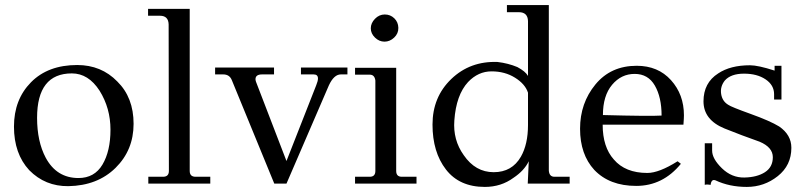

<svg xmlns="http://www.w3.org/2000/svg" viewBox="-20 -723 3159 756"><path d="M442 -402Q506 -339 506 -235.5Q506 -132 435 -62Q364 8 249 10Q158 11 95 -53Q35 -118 35 -224.5Q35 -331 102 -399Q169 -467 284 -467Q379 -467 442 -402ZM289 -22Q352 -22 383.5 -75Q415 -128 415 -212.5Q415 -297 372 -366Q328 -434 263 -434Q126 -434 126 -259Q126 -166 160 -102Q203 -22 289 -22Z M808 -27V0H564V-27H622Q645 -27 645 -50L644 -627Q643 -661 610 -661H563V-688H727V-50Q727 -27 750 -27Z M1348 -457V-430H1322Q1295 -430 1275 -387L1108 0H1060L893 -407Q884 -430 859 -430H827V-457H1059V-430H1012Q986 -430 986 -411Q986 -407 988 -401L1108 -89L1225 -387Q1232 -404 1232 -414Q1232 -430 1215 -430H1165V-457Z M1495 -666Q1517 -666 1532.5 -651Q1548 -636 1548.5 -613.5Q1549 -591 1532 -575Q1515 -559 1494 -559Q1473 -559 1456.5 -575Q1440 -591 1440 -611.5Q1440 -632 1456.5 -649Q1473 -666 1495 -666ZM1540 -456V-50Q1540 -27 1562 -27H1620V0H1378V-27H1436Q1458 -27 1458 -50V-406Q1455 -429 1436 -429H1378V-456Z M2223 -27V0H2058L2062 -88Q2044 -51 2002 -23Q1953 13 1889 13Q1789 13 1736 -55.5Q1683 -124 1683 -232.5Q1683 -341 1757 -412Q1831 -483 1939 -479Q1981 -474 2017 -459Q2049 -442 2059 -424V-640Q2058 -675 2023 -675H1976V-703H2141V-51Q2143 -27 2163 -27ZM2059 -231V-358Q2048 -392 2008 -417Q1968 -442 1915.5 -442Q1863 -442 1823 -400Q1776 -349 1769 -249Q1763 -172 1806 -112Q1852 -45 1924 -45Q1996 -45 2031 -106Q2059 -155 2059 -231Z M2671 -232H2353Q2353 -144 2397 -95Q2442 -42 2529 -42Q2575 -42 2648 -88L2661 -78Q2590 9 2485 9Q2380 9 2320 -54Q2264 -115 2264 -216Q2264 -317 2324.5 -390.5Q2385 -464 2487 -464Q2571 -464 2622 -407.5Q2673 -351 2673 -269Q2673 -258 2671 -232ZM2585 -268Q2585 -340 2558.5 -386Q2532 -432 2479 -432Q2426 -432 2390 -389Q2354 -346 2354 -270Q2541 -265 2585 -268Z M3096 -141Q3096 -72 3042.5 -29.5Q2989 13 2920.5 13Q2852 13 2797 -13Q2781 -19 2778 5Q2761 2 2755 5V-159H2784V-130Q2784 -98 2822.5 -60.5Q2861 -23 2911 -24Q2961 -25 2992 -45Q3023 -65 3023 -104Q3023 -143 2971 -165Q2900 -190 2833 -217Q2750 -251 2750 -324Q2750 -397 2808 -434Q2856 -466 2933 -466Q2965 -466 3030 -445V-464H3057V-331H3028V-352Q3028 -388 2994.5 -410.5Q2961 -433 2909.5 -433Q2858 -433 2834 -406Q2815 -382 2819.5 -353Q2824 -324 2848 -310Q2859 -302 2935.5 -274.5Q3012 -247 3048 -225Q3096 -192 3096 -141Z"/></svg>

Font: GFS Didot
Style: Regular
Weight: 400
Designer: Takis Katsoulidis and George D. Matthiopoulos
Foundry: Takis Katsoulidis and George D. Matthiopoulos
Version: Version 1.0